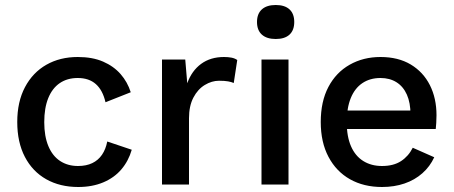

<svg xmlns="http://www.w3.org/2000/svg" viewBox="-20 -738 1815 768"><path d="M291 -510Q350 -510 392.5 -491.5Q435 -473 462.5 -441.5Q490 -410 503 -369L402 -329Q391 -377 363.5 -401.5Q336 -426 291 -426Q249 -426 219 -405.5Q189 -385 173 -345.5Q157 -306 157 -249Q157 -193 173.5 -153.5Q190 -114 220.5 -94Q251 -74 292 -74Q325 -74 349 -85.5Q373 -97 388 -119Q403 -141 409 -172L507 -139Q494 -94 465.5 -60.5Q437 -27 393 -8.5Q349 10 293 10Q220 10 165 -21Q110 -52 79.5 -110.5Q49 -169 49 -250Q49 -331 80 -389.5Q111 -448 165.5 -479Q220 -510 291 -510Z M628 0V-500H721L729 -405Q747 -455 784.5 -482.5Q822 -510 876 -510Q892 -510 905.5 -507.5Q919 -505 929 -498L915 -406Q906 -410 892.5 -412.5Q879 -415 856 -415Q827 -415 799 -398Q771 -381 753.5 -347.5Q736 -314 736 -265V0Z M1134 -500V0H1026V-500ZM1083 -582Q1047 -582 1027.5 -599.5Q1008 -617 1008 -650Q1008 -683 1027.5 -700.5Q1047 -718 1083 -718Q1119 -718 1138 -700.5Q1157 -683 1157 -650Q1157 -617 1138 -599.5Q1119 -582 1083 -582Z M1508 10Q1435 10 1380 -21Q1325 -52 1294 -110.5Q1263 -169 1263 -250Q1263 -332 1293.5 -390Q1324 -448 1378.5 -479Q1433 -510 1502 -510Q1573 -510 1623 -480Q1673 -450 1699.5 -397.5Q1726 -345 1726 -277Q1726 -260 1725 -246Q1724 -232 1723 -222H1333V-296H1675L1622 -280Q1622 -327 1607.5 -359.5Q1593 -392 1566 -409Q1539 -426 1502 -426Q1460 -426 1429.5 -405.5Q1399 -385 1383 -345.5Q1367 -306 1367 -249Q1367 -192 1384 -153Q1401 -114 1433 -94Q1465 -74 1508 -74Q1554 -74 1584 -93.5Q1614 -113 1631 -147L1717 -109Q1700 -72 1669.5 -45Q1639 -18 1598 -4Q1557 10 1508 10Z"/></svg>

Font: Kantumruy Pro Medium
Style: Regular
Weight: 500
Designer: Sovichet Tep
Foundry: Sovichet Tep
Version: Version 1.002